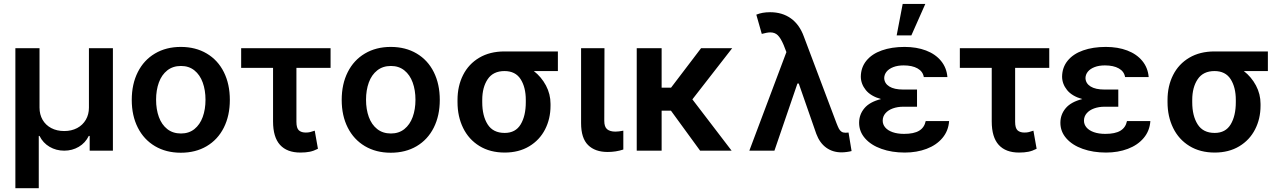

<svg xmlns="http://www.w3.org/2000/svg" viewBox="-20 -780 6639 994"><path d="M59.6 -530.3H184.6V-222.7Q184.6 -187.5 200.4 -159.9Q216.3 -132.3 245.4 -116.9Q274.4 -101.6 312.5 -101.6Q350.1 -101.6 379.2 -116.9Q408.2 -132.3 424.3 -159.9Q440.4 -187.5 440.4 -222.7V-530.3H564.5V0H444.3V-76.2H439.5Q421.9 -40 387.9 -20Q354 0 312.5 0Q270.5 0 236.6 -20Q202.6 -40 184.6 -76.2H180.7V194.3H59.6Z M662.1 -262.7Q662.1 -344.7 693.4 -406.7Q724.6 -468.8 782.2 -502.9Q839.8 -537.1 916 -537.1Q992.7 -537.1 1050.3 -502.9Q1107.9 -468.8 1138.9 -406.7Q1169.9 -344.7 1169.9 -262.7Q1169.9 -181.2 1138.7 -119.1Q1107.4 -57.1 1050 -23.2Q992.7 10.7 916 10.7Q839.8 10.7 782.2 -23.4Q724.6 -57.6 693.4 -119.4Q662.1 -181.2 662.1 -262.7ZM1043.9 -263.7Q1043.9 -313 1029.5 -352.8Q1015.1 -392.6 986.6 -415.5Q958 -438.5 917 -438.5Q875 -438.5 845.9 -415.5Q816.9 -392.6 802.5 -353Q788.1 -313.5 788.1 -263.7Q788.1 -213.9 802.5 -174.3Q816.9 -134.8 845.9 -111.8Q875 -88.9 917 -88.9Q958 -88.9 986.6 -111.8Q1015.1 -134.8 1029.5 -174.3Q1043.9 -213.9 1043.9 -263.7Z M1691.4 -428.7H1514.6V-149.4Q1514.6 -116.7 1527.3 -105.2Q1540 -93.8 1562.5 -93.8Q1576.2 -93.8 1585.7 -96.2Q1595.2 -98.6 1609.4 -103.5L1626 -9.8Q1604 1.5 1583.5 5.6Q1563 9.8 1535.2 9.8Q1465.8 9.8 1429.7 -30Q1393.6 -69.8 1393.6 -151.4V-428.7H1228.5V-530.3H1691.4Z M1749 -262.7Q1749 -344.7 1780.3 -406.7Q1811.5 -468.8 1869.1 -502.9Q1926.8 -537.1 2002.9 -537.1Q2079.6 -537.1 2137.2 -502.9Q2194.8 -468.8 2225.8 -406.7Q2256.8 -344.7 2256.8 -262.7Q2256.8 -181.2 2225.6 -119.1Q2194.3 -57.1 2137 -23.2Q2079.6 10.7 2002.9 10.7Q1926.8 10.7 1869.1 -23.4Q1811.5 -57.6 1780.3 -119.4Q1749 -181.2 1749 -262.7ZM2130.9 -263.7Q2130.9 -313 2116.5 -352.8Q2102.1 -392.6 2073.5 -415.5Q2044.9 -438.5 2003.9 -438.5Q1961.9 -438.5 1932.9 -415.5Q1903.8 -392.6 1889.4 -353Q1875 -313.5 1875 -263.7Q1875 -213.9 1889.4 -174.3Q1903.8 -134.8 1932.9 -111.8Q1961.9 -88.9 2003.9 -88.9Q2044.9 -88.9 2073.5 -111.8Q2102.1 -134.8 2116.5 -174.3Q2130.9 -213.9 2130.9 -263.7Z M2591.8 -513.7H2868.2V-412.1H2743.7Q2782.7 -381.8 2806.4 -337.4Q2830.1 -293 2830.1 -242.2V-232.4Q2830.1 -165 2801.8 -109.9Q2773.4 -54.7 2719.7 -22.5Q2666 9.8 2592.8 9.8Q2517.1 9.8 2461.9 -24.2Q2406.7 -58.1 2377.7 -117.4Q2348.6 -176.8 2348.6 -251V-262.7Q2348.6 -334.5 2377.4 -391.6Q2406.2 -448.7 2461.2 -481.2Q2516.1 -513.7 2591.8 -513.7ZM2592.8 -91.8Q2648.9 -91.8 2675.5 -136Q2702.1 -180.2 2702.1 -251V-262.7Q2702.1 -328.1 2675.3 -370.1Q2648.4 -412.1 2591.8 -412.1Q2533.2 -412.1 2504.9 -370.1Q2476.6 -328.1 2476.6 -262.7V-251Q2476.6 -180.2 2504.6 -136Q2532.7 -91.8 2592.8 -91.8Z M3109.4 -530.3 3108.4 -154.3Q3108.4 -123 3123.3 -110.8Q3138.2 -98.6 3166 -98.6Q3182.6 -98.6 3207 -103.5V-5.9Q3168.9 6.8 3126 6.8Q3060.5 6.8 3024.4 -29.1Q2988.3 -64.9 2988.3 -142.6V-530.3Z M3405.3 -326.2H3454.1L3609.4 -530.3H3770.5L3564.5 -265.6L3767.6 0H3604.5L3453.6 -207H3405.3V0H3276.4V-530.3H3405.3Z M4206.1 -86.9 4115.2 -347.7H4108.4L3989.3 0H3859.4L4051.3 -510.3L4037.1 -546.9Q4022 -582.5 4006.8 -597.4Q3991.7 -612.3 3967.8 -612.3Q3952.1 -612.3 3923.8 -604.5L3895.5 -704.1Q3925.8 -716.8 3966.8 -716.8Q4029.8 -716.8 4074.5 -684.8Q4119.1 -652.8 4141.6 -590.8L4310.5 -142.6Q4317.9 -123.5 4323.2 -113.5Q4328.6 -103.5 4336.7 -98.1Q4344.7 -92.8 4357.4 -92.8L4373 -93.8L4388.7 2Q4378.4 4.9 4363.8 6.8Q4349.1 8.8 4336.9 8.8Q4291 8.8 4257.3 -15.6Q4223.6 -40 4206.1 -86.9Z M4541 -267.1Q4487.8 -282.2 4462.4 -313.7Q4437 -345.2 4436.5 -382.8Q4437 -431.2 4465.6 -466.1Q4494.1 -501 4545.2 -519Q4596.2 -537.1 4663.1 -537.1Q4725.1 -537.1 4773.9 -518.6Q4822.8 -500 4851.8 -464.6Q4880.9 -429.2 4884.8 -380.9H4762.7Q4757.8 -410.2 4730.2 -425.8Q4702.6 -441.4 4658.2 -441.4Q4627.4 -441.4 4604.7 -432.6Q4582 -423.8 4570.1 -409.2Q4558.1 -394.5 4557.6 -376Q4558.6 -348.1 4584 -332.3Q4609.4 -316.4 4656.2 -316.4H4727.5V-227.5H4656.2Q4627 -227.5 4602.5 -218.8Q4578.1 -210 4564 -193.6Q4549.8 -177.2 4549.8 -155.3Q4549.8 -135.7 4563 -120.1Q4576.2 -104.5 4601.3 -95.7Q4626.5 -86.9 4660.2 -86.9Q4711.4 -86.9 4738.5 -103.3Q4765.6 -119.6 4772.5 -153.3H4893.6Q4890.1 -102.5 4859.1 -65.7Q4828.1 -28.8 4777.1 -9.5Q4726.1 9.8 4664.1 9.8Q4597.2 9.8 4543.5 -9.3Q4489.7 -28.3 4458.7 -63.5Q4427.7 -98.6 4427.7 -144.5Q4427.7 -187 4455.1 -219.7Q4482.4 -252.4 4541 -267.1ZM4653.3 -759.8H4770.5L4698.2 -596.7H4622.1Z M5412.1 -428.7H5235.4V-149.4Q5235.4 -116.7 5248 -105.2Q5260.7 -93.8 5283.2 -93.8Q5296.9 -93.8 5306.4 -96.2Q5315.9 -98.6 5330.1 -103.5L5346.7 -9.8Q5324.7 1.5 5304.2 5.6Q5283.7 9.8 5255.9 9.8Q5186.5 9.8 5150.4 -30Q5114.3 -69.8 5114.3 -151.4V-428.7H4949.2V-530.3H5412.1Z M5583 -267.1Q5529.8 -282.2 5504.4 -313.7Q5479 -345.2 5478.5 -382.8Q5479 -431.2 5507.6 -466.1Q5536.1 -501 5587.2 -519Q5638.2 -537.1 5705.1 -537.1Q5767.1 -537.1 5815.9 -518.6Q5864.7 -500 5893.8 -464.6Q5922.9 -429.2 5926.8 -380.9H5804.7Q5799.8 -410.2 5772.2 -425.8Q5744.6 -441.4 5700.2 -441.4Q5669.4 -441.4 5646.7 -432.6Q5624 -423.8 5612.1 -409.2Q5600.1 -394.5 5599.6 -376Q5600.6 -348.1 5626 -332.3Q5651.4 -316.4 5698.2 -316.4H5769.5V-227.5H5698.2Q5668.9 -227.5 5644.5 -218.8Q5620.1 -210 5606 -193.6Q5591.8 -177.2 5591.8 -155.3Q5591.8 -135.7 5605 -120.1Q5618.2 -104.5 5643.3 -95.7Q5668.5 -86.9 5702.1 -86.9Q5753.4 -86.9 5780.5 -103.3Q5807.6 -119.6 5814.5 -153.3H5935.5Q5932.1 -102.5 5901.1 -65.7Q5870.1 -28.8 5819.1 -9.5Q5768.1 9.8 5706.1 9.8Q5639.2 9.8 5585.4 -9.3Q5531.7 -28.3 5500.7 -63.5Q5469.7 -98.6 5469.7 -144.5Q5469.7 -187 5497.1 -219.7Q5524.4 -252.4 5583 -267.1Z M6267.6 -513.7H6543.9V-412.1H6419.4Q6458.5 -381.8 6482.2 -337.4Q6505.9 -293 6505.9 -242.2V-232.4Q6505.9 -165 6477.5 -109.9Q6449.2 -54.7 6395.5 -22.5Q6341.8 9.8 6268.6 9.8Q6192.9 9.8 6137.7 -24.2Q6082.5 -58.1 6053.5 -117.4Q6024.4 -176.8 6024.4 -251V-262.7Q6024.4 -334.5 6053.2 -391.6Q6082 -448.7 6137 -481.2Q6191.9 -513.7 6267.6 -513.7ZM6268.6 -91.8Q6324.7 -91.8 6351.3 -136Q6377.9 -180.2 6377.9 -251V-262.7Q6377.9 -328.1 6351.1 -370.1Q6324.2 -412.1 6267.6 -412.1Q6209 -412.1 6180.7 -370.1Q6152.3 -328.1 6152.3 -262.7V-251Q6152.3 -180.2 6180.4 -136Q6208.5 -91.8 6268.6 -91.8Z"/></svg>

Font: Pretendard SemiBold
Style: Regular
Weight: 600
Designer: Base glyphs from Inter by Rasmus Andersson; Hangeul glyphs from Noto Sans CJK(Source Han Sans) by Jang Soo-young and Kan
Foundry: Kil Hyung-jin
Version: Version 1.309